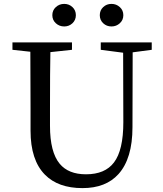

<svg xmlns="http://www.w3.org/2000/svg" viewBox="-20 -951 838 987"><path d="M404 16Q279 16 211 -53Q137 -128 137 -279V-394Q137 -589 136 -685L44 -695V-733H350V-695L239 -683Q237 -588 237 -394V-304Q237 -169 287 -109Q332 -55 422 -55Q520 -55 566 -116Q614 -179 614 -323L613 -680L498 -695V-733H760V-695L662 -682L661 -297Q661 -136 589 -56Q524 16 404 16ZM310 -931Q335 -931 352.5 -914.5Q370 -898 370 -873Q370 -848 352.5 -831.5Q335 -815 310 -815Q285 -815 267 -831.5Q249 -848 249 -873Q249 -898 267 -914.5Q285 -931 310 -931ZM553 -931Q578 -931 596 -914.5Q614 -898 614 -873Q614 -848 596 -831.5Q578 -815 553 -815Q528 -815 510.5 -831.5Q493 -848 493 -873Q493 -898 510.5 -914.5Q528 -931 553 -931Z"/></svg>

Font: GenRyuMin TW M
Style: Regular
Weight: 500
Version: Version 1.501;PS 1;hotconv 16.6.51;makeotf.lib2.5.65220